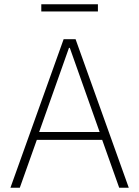

<svg xmlns="http://www.w3.org/2000/svg" viewBox="-20 -882 654 902"><path d="M73 0H29L279 -698H335L585 0H540L460 -225H153ZM304 -657 164 -262H448L308 -657ZM440 -828H174V-862H440Z"/></svg>

Font: Anuphan ExtraLight
Style: Regular
Weight: 200
Designer: Cadson Demak
Version: Version 3.001